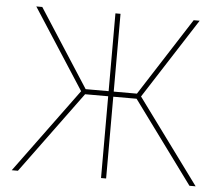

<svg xmlns="http://www.w3.org/2000/svg" viewBox="-52 -786 976 845"><g transform="rotate(5 436.5 -364.0)"><path d="M446.8 -727.5V0H424.3V-727.5ZM29.8 0 303.7 -373 74.7 -727.5H101.1L322.8 -383.8H549.3L770 -727.5H796.4L568.4 -373L842.3 0H814.9L549.8 -361.3H322.3L57.1 0Z"/></g></svg>

Font: Inter 16pt Thin
Style: Regular
Weight: 250
Version: Version 4.001;git-66647c0bb